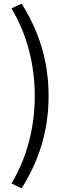

<svg xmlns="http://www.w3.org/2000/svg" viewBox="-20 -838 378 1055"><path d="M99 197C192 47 247 -114 247 -311C247 -507 192 -669 99 -818L43 -792C129 -649 171 -481 171 -311C171 -141 129 28 43 170Z"/></svg>

Font: Microsoft YaHei
Style: Regular
Weight: 400
Designer: Ryoko NISHIZUKA 西塚涼子 (kana, bopomofo & ideographs); Paul D. Hunt (Latin, Greek & Cyrillic); Sandoll Communications 산돌커뮤니
Foundry: Adobe
Version: Version 2.001;hotconv 1.0.111;makeotfexe 2.5.65597